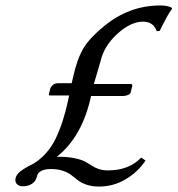

<svg xmlns="http://www.w3.org/2000/svg" viewBox="-20 -666 649 702"><path d="M347.2 -440.9 323.2 -358.9H457Q463.9 -358.9 463.9 -353L458 -329.1Q457.5 -322.8 448 -318.8Q438.5 -314.9 429.2 -314.9H313Q280.8 -166.5 188 -92.8H193.8Q228 -92.8 252.7 -87.6Q277.3 -82.5 290.8 -75.2Q304.2 -67.9 315.2 -60.5Q326.2 -53.2 340.8 -48.1Q355.5 -43 375 -43Q451.7 -43 496.1 -89.8L512.2 -79.1Q482.9 -35.6 438.2 -9.8Q393.6 16.1 342.8 16.1Q316.4 16.1 297.1 9.5Q277.8 2.9 265.6 -6.3Q253.4 -15.6 241.7 -25.1Q230 -34.7 210.9 -41.3Q191.9 -47.9 166 -47.9Q122.1 -47.9 115.2 -22Q111.8 -3.9 97.4 5.6Q83 15.1 64 15.1Q51.3 15.1 43.7 8.8Q36.1 2.4 36.1 -7.8Q36.1 -24.4 53.2 -38.3Q70.3 -52.2 103 -67.9Q154.3 -100.1 182.6 -157.5Q210.9 -214.8 229 -298.8L232.9 -316.9H165Q161.1 -316.9 160.2 -317.4Q159.2 -317.9 159.2 -320.8V-324.2L163.1 -338.9Q164.1 -346.7 171.9 -354.2Q179.7 -361.8 192.9 -361.8H242.2L247.1 -383.8Q262.2 -451.7 285.4 -490Q308.6 -528.3 359.9 -569.8Q451.7 -646 565.9 -646Q593.8 -646 608.9 -637.2V-633.8Q594.7 -616.2 564 -553.2L553.2 -551.8Q540.5 -586.9 502.9 -586.9Q458 -586.9 408.9 -542.2Q359.9 -497.6 347.2 -440.9Z"/></svg>

Font: Linear Smooth
Style: Italic
Weight: 400
Designer: Philipp H. Poll, Flanker
Foundry: Philipp H. Poll, reworked by Flanker
Version: Version 1.061 | FøM Fix